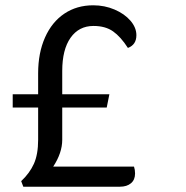

<svg xmlns="http://www.w3.org/2000/svg" viewBox="-20 -705 704 725"><path d="M486 -76Q490 -64 490 -50Q490 -26 474.5 -13Q459 0 433 0H68L60 -21Q92 -51 108 -86.5Q124 -122 124 -177V-299H28V-349H124V-428Q124 -505 150 -563.5Q176 -622 223 -653.5Q270 -685 332 -685Q375 -685 412.5 -669Q450 -653 472.5 -627Q495 -601 495 -572Q495 -536 463 -524Q436 -566 407 -586.5Q378 -607 333 -607Q278 -607 246.5 -562.5Q215 -518 215 -437V-349H393L383 -299H215V-177Q215 -128 181 -76Z"/></svg>

Font: Thasadith
Style: Bold
Weight: 700
Designer: Cadson Demak Co.,Ltd.
Foundry: Cadson Demak Co.,Ltd.
Version: Version 1.000; ttfautohint (v1.6)